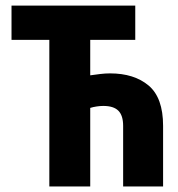

<svg xmlns="http://www.w3.org/2000/svg" viewBox="-20 -672 640 692"><path d="M157.8 0V-651.8H305.2V-400.5Q323.7 -403 341.4 -405.3Q359.1 -407.5 376.7 -407.5Q463.5 -407.5 515.7 -363.7Q567.8 -319.8 567.8 -218.5V0H423.8V-218.5Q423.8 -255.7 406.6 -273Q389.4 -290.2 352.4 -290.2Q340.8 -290.2 328.5 -288.3Q316.2 -286.5 305.2 -283.1V0ZM21.5 -528.2V-651.8H467.5V-528.2Z"/></svg>

Font: Source Code Pro ExtraLight
Style: Regular
Weight: 200
Monospace: yes
Designer: Paul D. Hunt, Teo Tuominen
Foundry: Adobe
Version: Version 1.026;hotconv 1.1.0;makeotfexe 2.6.0